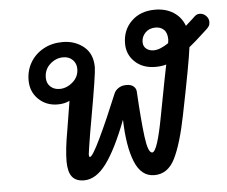

<svg xmlns="http://www.w3.org/2000/svg" viewBox="-51 -765 968 818"><g transform="rotate(-5 433.5 -356.0)"><path d="M867 -635Q867 -624 862.5 -617Q858 -610 850 -603Q842 -596 838 -592Q796 -553 773 -535Q765 -470 720 -248Q696 -128 665.5 -66.5Q635 -5 577 -5Q521 -5 494 -71Q467 -137 464 -252Q417 -129 372.5 -69Q328 -9 277 -9Q242 -9 225.5 -30Q209 -51 209 -96Q209 -147 224 -229L244 -352Q222 -341 193 -341Q144 -341 111 -373Q78 -405 78 -454Q78 -496 98 -530Q118 -564 154 -584Q190 -604 236 -604Q289 -604 326.5 -573.5Q364 -543 364 -485Q364 -456 330 -266L320 -209Q307 -130 306 -118Q306 -106 310 -106Q321 -106 357.5 -182.5Q394 -259 438 -366Q443 -379 457 -388.5Q471 -398 491 -398Q511 -398 521.5 -389Q532 -380 533 -367Q540 -243 549 -172.5Q558 -102 576 -102Q598 -102 626 -253Q629 -269 655 -405L668 -470Q647 -464 622 -464Q568 -464 534.5 -495.5Q501 -527 501 -574Q501 -632 539.5 -669.5Q578 -707 640 -707Q686 -707 719 -686Q752 -665 766 -627L795 -653Q807 -665 813 -669Q819 -673 828 -673Q844 -673 855.5 -661.5Q867 -650 867 -635ZM684 -560 686 -575Q686 -604 672 -617.5Q658 -631 636 -631Q609 -631 592.5 -614Q576 -597 576 -574Q576 -556 588.5 -545.5Q601 -535 621 -535Q647 -535 684 -560ZM207 -406Q237 -406 263 -428.5Q289 -451 289 -485Q289 -508 273.5 -523.5Q258 -539 233 -539Q202 -539 177 -516.5Q152 -494 152 -459Q152 -435 167.5 -420.5Q183 -406 207 -406Z"/></g></svg>

Font: Mali Medium
Style: Italic
Weight: 500
Italic angle: -10°
Version: Version 1.000; ttfautohint (v1.6)